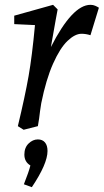

<svg xmlns="http://www.w3.org/2000/svg" viewBox="-20 -528 430 796"><path d="M125 -424 39 -428V-463L200 -508L219 -489L211 -446Q194 -353 191 -333Q280 -508 355 -508Q366 -508 375 -504Q384 -500 390 -496L355 -382Q336 -388 318 -388Q291 -388 260 -358.5Q229 -329 200 -264Q171 -199 151 -100L146 -67Q143 -38 137 -5L78 10L54 -5Q84 -130 98.5 -212.5Q113 -295 125 -424ZM79 236Q100 183 106 158Q81 143 81 113Q81 84 98.5 67Q116 50 137 50Q156 50 166.5 62.5Q177 75 177 98Q177 151 112 248Z"/></svg>

Font: Andada Pro
Style: Italic
Weight: 400
Italic angle: -7°
Designer: Carolina Giovagnoli
Foundry: Huerta Tipografica
Version: Version 3.005; ttfautohint (v1.8.4)